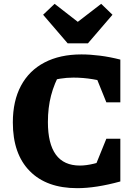

<svg xmlns="http://www.w3.org/2000/svg" viewBox="-20 -970 717 1002"><path d="M383 12Q223 12 135 -77.5Q47 -167 47 -331Q47 -443 89.5 -522.5Q132 -602 212.5 -644Q293 -686 405 -686Q450 -686 501.5 -679.5Q553 -673 608 -659L566 -532Q516 -548 465 -556.5Q414 -565 363 -565Q328 -565 294 -559.5Q260 -554 227 -545L297 -595Q263 -535 246.5 -471.5Q230 -408 230 -333Q230 -220 271.5 -163Q313 -106 397 -106Q429 -106 469 -115.5Q509 -125 557 -144L608 -23Q481 12 383 12ZM443 -19 535 -246H608V-23ZM535 -436 444 -661 608 -659V-436ZM333 -744 205 -893 265 -950 386 -856 508 -950 567 -893 439 -744Z"/></svg>

Font: Piazzolla Thin Black
Style: Regular
Weight: 900
Version: Version 2.005